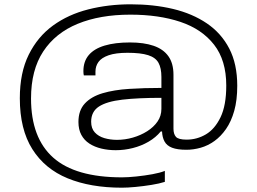

<svg xmlns="http://www.w3.org/2000/svg" viewBox="-20 -718 1194 891"><path d="M546 153Q400 153 294 109.5Q188 66 130 -26Q72 -118 72 -262Q72 -381 113.5 -464.5Q155 -548 226 -599.5Q297 -651 390 -674.5Q483 -698 586 -698Q693 -698 783 -676.5Q873 -655 940 -609.5Q1007 -564 1044 -492.5Q1081 -421 1081 -320Q1081 -253 1067 -203.5Q1053 -154 1029 -119.5Q1005 -85 975 -63.5Q945 -42 911.5 -32.5Q878 -23 845 -23Q803 -23 778.5 -32.5Q754 -42 743.5 -61.5Q733 -81 732 -108H726Q703 -80 669.5 -60.5Q636 -41 596.5 -31Q557 -21 517 -21Q482 -21 450.5 -28.5Q419 -36 395 -51.5Q371 -67 357.5 -92Q344 -117 344 -152Q344 -206 374 -238Q404 -270 456.5 -285.5Q509 -301 579 -305.5Q649 -310 729 -310V-361Q729 -402 715.5 -426.5Q702 -451 667.5 -462Q633 -473 572 -473Q517 -473 484 -461.5Q451 -450 437 -430.5Q423 -411 423 -386V-368H369Q368 -372 367.5 -377Q367 -382 367 -388Q367 -433 392 -462.5Q417 -492 465.5 -506.5Q514 -521 583 -521Q648 -521 693 -505.5Q738 -490 761.5 -457Q785 -424 785 -371V-121Q785 -96 796.5 -83Q808 -70 846 -70Q894 -70 935.5 -94.5Q977 -119 1003.5 -174Q1030 -229 1030 -321Q1030 -438 973.5 -510.5Q917 -583 817 -616.5Q717 -650 585 -650Q444 -650 340.5 -607.5Q237 -565 180.5 -479Q124 -393 124 -261Q124 -78 227 13.5Q330 105 546 105Q574 105 612.5 101Q651 97 687 90.5Q723 84 745 75V126Q720 134 683 140Q646 146 609 149.5Q572 153 546 153ZM523 -69Q560 -69 596.5 -79.5Q633 -90 663 -109Q693 -128 711 -154Q729 -180 729 -213V-264Q620 -264 547.5 -255.5Q475 -247 439 -223.5Q403 -200 403 -153Q403 -122 420 -103.5Q437 -85 464.5 -77Q492 -69 523 -69Z"/></svg>

Font: Archivo SemiExpanded ExtraLight
Style: Regular
Weight: 250
Width: 6
Designer: Hector Gatti
Foundry: Omnibus-Type
Version: Version 2.001